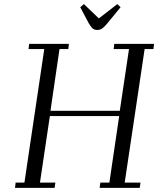

<svg xmlns="http://www.w3.org/2000/svg" viewBox="-20 -916 771 936"><path d="M53.2 0 56.2 -25.9H99.1L195.8 -676.8H119.1L122.1 -702.1H315.9L313 -676.8H270L226.1 -376H564L608.9 -676.8H534.2L537.1 -702.1H731L728 -676.8H685.1L587.9 -25.9H665L661.1 0H465.8L469.2 -25.9H513.2L561 -350.1H223.1L174.8 -25.9H250L246.1 0ZM371.1 -880.9 389.2 -896 461.9 -826.2 551.8 -896 567.9 -880.9 502.9 -801.8Q487.3 -783.2 477.5 -776.6Q467.8 -770 454.1 -770Q440.4 -770 432.4 -776.6Q424.3 -783.2 413.1 -801.8Z"/></svg>

Font: Dehuti
Style: Italic
Weight: 400
Version: Version 1.2